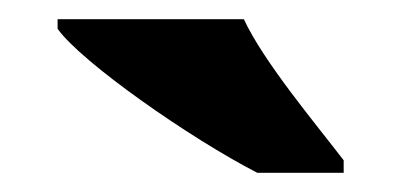

<svg xmlns="http://www.w3.org/2000/svg" viewBox="-20 -786 418 200"><path d="M248 -606H338V-619C309 -657 255 -721 234 -766H40V-756C65 -721 178 -642 248 -606Z"/></svg>

Font: Noto Serif Georgian Black
Style: Regular
Weight: 900
Designer: Monotype Design Team, Akaki Razmadze
Foundry: Google LLC
Version: Version 2.003